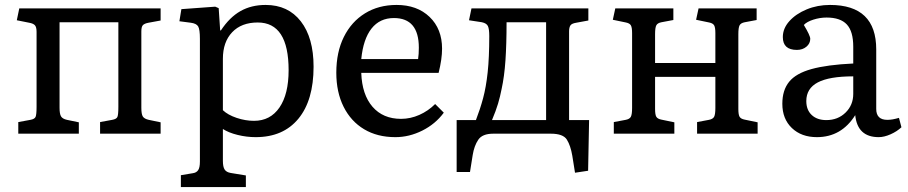

<svg xmlns="http://www.w3.org/2000/svg" viewBox="-20 -541 3673 777"><path d="M54 0V-47L103 -56Q120 -59 124 -68Q128 -77 128 -109V-412Q128 -431 121.5 -438.5Q115 -446 98 -449L48 -459L58 -507H630V-458L581 -449Q565 -446 558.5 -439.5Q552 -433 552 -414V-105Q552 -79 558 -69.5Q564 -60 582 -56L630 -46V0H385V-47L434 -56Q451 -59 455 -67.5Q459 -76 459 -109V-451H221V-105Q221 -80 227 -70Q233 -60 251 -56L299 -46V0Z M712 216V168L760 160Q775 158 782 147.5Q789 137 789 113V-384Q789 -422 782 -434Q775 -446 752 -449L706 -455L714 -504L851 -514L865 -508L871 -418H874Q909 -471 953 -496Q997 -521 1055 -521Q1146 -521 1197.5 -454.5Q1249 -388 1249 -271Q1249 -135 1187.5 -60.5Q1126 14 1015 14Q978 14 941.5 5Q905 -4 882 -19V110Q882 134 889 145Q896 156 914 159L975 169V216ZM1008 -52Q1074 -52 1111 -106Q1148 -160 1148 -257Q1148 -450 1023 -450Q957 -450 919.5 -410.5Q882 -371 882 -303V-95Q902 -76 937.5 -64Q973 -52 1008 -52Z M1580 14Q1507 14 1453.5 -18Q1400 -50 1370.5 -109Q1341 -168 1341 -247Q1341 -330 1371.5 -391.5Q1402 -453 1457 -487Q1512 -521 1585 -521Q1668 -521 1718.5 -472.5Q1769 -424 1769 -344Q1769 -302 1755 -246H1442Q1445 -158 1487.5 -109Q1530 -60 1603 -60Q1641 -60 1677 -76Q1713 -92 1741 -120L1776 -85Q1742 -39 1689 -12.5Q1636 14 1580 14ZM1442 -302H1672Q1675 -322 1675 -348Q1675 -468 1574 -468Q1517 -468 1483.5 -425.5Q1450 -383 1442 -302Z M2307 158 2296 89Q2289 48 2274 24Q2259 0 2209 0H1976Q1932 0 1915.5 24.5Q1899 49 1893 86L1882 155H1828V-55H1906Q1923 -99 1935 -143.5Q1947 -188 1953.5 -248Q1960 -308 1960 -395Q1960 -424 1954.5 -435.5Q1949 -447 1930 -451L1878 -459L1888 -507H2361V-458L2312 -449Q2293 -446 2288 -437.5Q2283 -429 2283 -414V-55H2364L2360 150ZM1971 -55H2190V-451H2030Q2030 -362 2025.5 -296.5Q2021 -231 2010 -181Q2004 -150 1995.5 -121.5Q1987 -93 1971 -55Z M2464 0V-47L2512 -56Q2528 -59 2533 -68.5Q2538 -78 2538 -104V-407Q2538 -430 2533 -438.5Q2528 -447 2513 -450L2460 -461L2470 -507H2705V-460L2657 -451Q2641 -448 2636 -438.5Q2631 -429 2631 -403V-286H2875V-407Q2875 -430 2870 -438.5Q2865 -447 2850 -450L2797 -461L2807 -507H3042V-460L2994 -451Q2978 -448 2973 -438.5Q2968 -429 2968 -403V-100Q2968 -77 2973 -68.5Q2978 -60 2993 -57L3046 -46V0H2801V-47L2849 -56Q2865 -59 2870 -68.5Q2875 -78 2875 -104V-230H2631V-100Q2631 -77 2636 -68.5Q2641 -60 2656 -57L2709 -46V0Z M3286 14Q3223 14 3184.5 -23Q3146 -60 3146 -121Q3146 -176 3173.5 -210Q3201 -244 3264 -261.5Q3327 -279 3433 -284V-352Q3433 -414 3407 -442Q3381 -470 3325 -470Q3298 -470 3271.5 -461.5Q3245 -453 3233 -440Q3259 -397 3259 -384Q3259 -365 3243.5 -352Q3228 -339 3205 -339Q3148 -339 3148 -391Q3148 -426 3174.5 -455.5Q3201 -485 3244.5 -503Q3288 -521 3339 -521Q3526 -521 3526 -341V-100Q3526 -56 3571 -56Q3582 -56 3593 -58Q3604 -60 3618 -64L3628 -26Q3610 -9 3584 2.5Q3558 14 3536 14Q3450 14 3441 -75Q3385 14 3286 14ZM3324 -55Q3371 -55 3402 -85.5Q3433 -116 3433 -161V-232Q3336 -232 3289.5 -207.5Q3243 -183 3243 -132Q3243 -96 3265 -75.5Q3287 -55 3324 -55Z"/></svg>

Font: Literata 12pt
Style: Regular
Weight: 400
Designer: Latin by Veronika Burian and Jose Scaglione. Greek by Irene Vlachou. Cyrillic by Vera Evstafieva.
Foundry: TypeTogether
Version: Version 3.002